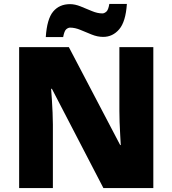

<svg xmlns="http://www.w3.org/2000/svg" viewBox="-20 -953 874 973"><path d="M757 0H504L243 -503H239Q241 -480 243 -447.5Q245 -415 246.5 -382Q248 -349 248 -322V0H77V-714H329L589 -218H592Q591 -241 589 -272Q587 -303 586 -335Q585 -367 585 -391V-714H757ZM212 -765Q218 -857 249.5 -894.5Q281 -932 335 -932Q360 -932 388.5 -920.5Q417 -909 445.5 -897Q474 -885 499 -885Q508 -885 518.5 -893.5Q529 -902 534 -933H623Q617 -843 584 -804.5Q551 -766 503 -766Q474 -766 444.5 -778Q415 -790 387.5 -801.5Q360 -813 335 -813Q326 -813 316 -805Q306 -797 300 -765Z"/></svg>

Font: Noto Kufi Arabic Black
Style: Regular
Weight: 900
Designer: Monotype Design Team, David Williams, Khaled Hosny
Foundry: Google LLC
Version: Version 2.109; ttfautohint (v1.8.4.7-5d5b)